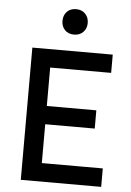

<svg xmlns="http://www.w3.org/2000/svg" viewBox="-60 -941 673 985"><g transform="rotate(5 277.0 -448.5)"><path d="M165 -295V-389H440V-295ZM162 -587 185 -619V-79L157 -95H499V0H85V-681H499V-587ZM227 -831Q227 -860 244.5 -878.5Q262 -897 292 -897Q321 -897 339 -878.5Q357 -860 357 -831Q357 -803 339 -784.5Q321 -766 292 -766Q262 -766 244.5 -784.5Q227 -803 227 -831Z"/></g></svg>

Font: Gabarito
Style: Regular
Weight: 400
Designer: Leandro Assis / Alvaro Franca / Felipe Casaprima
Foundry: Naipe Foundry
Version: Version 1.000